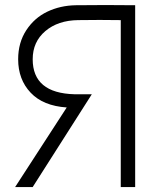

<svg xmlns="http://www.w3.org/2000/svg" viewBox="-20 -754 638 774"><path d="M466.8 -672.9Q382.3 -674.3 294.9 -672.9Q213.9 -671.9 162.8 -628.7Q111.8 -585.4 111.8 -515.1Q111.8 -378.4 280.8 -374H350.1L111.8 0H41L249 -320.8Q153.8 -327.1 103.5 -380.4Q53.2 -433.6 53.2 -515.1Q53.2 -582 85.9 -632.1Q118.7 -682.1 170.9 -707Q223.1 -731.9 286.1 -732.9Q405.8 -734.4 524.9 -732.9V0H466.8Z"/></svg>

Font: Kreadon Light
Style: Regular
Weight: 300
Designer: kohakuno
Foundry: StudioGnu
Version: Version 1.000;Glyphs 3.1.2 (3151)